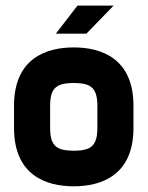

<svg xmlns="http://www.w3.org/2000/svg" viewBox="-20 -655 519 675"><path d="M252.4 -635.3 176.3 -536.6H283.7L379.4 -635.3ZM239.3 -488.3C141.6 -488.3 29.3 -449.2 29.3 -283.2V-205.1C29.3 -39.1 141.6 0 239.3 0C336.9 0 449.2 -39.1 449.2 -205.1V-283.2C449.2 -449.2 336.9 -488.3 239.3 -488.3ZM322.3 -205.1C322.3 -136.7 294.4 -126 239.3 -125C184.1 -126 156.2 -136.7 156.2 -205.1V-283.2C156.2 -351.6 184.1 -362.3 239.3 -363.3C294.4 -362.3 322.3 -351.6 322.3 -283.2Z"/></svg>

Font: Saman Dere
Style: Regular
Weight: 400
Designer: Tuna Ça_lar Gümü_
Foundry: Tuna Ça_lar Gümü_
Version: Version 1.001;hotconv 1.0.109;makeotfexe 2.5.65596